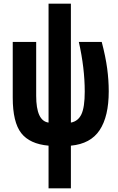

<svg xmlns="http://www.w3.org/2000/svg" viewBox="-20 -780 640 1040"><path d="M364 240V9Q471 -1 520 -75.5Q569 -150 569 -285Q569 -346 560.5 -409.5Q552 -473 531 -553H407Q439 -411 439 -284Q439 -199 421 -161Q403 -123 364 -116V-760H243V-116Q176 -125 176 -261V-553H49V-251Q49 -118 95 -59Q141 0 243 9V240Z"/></svg>

Font: Noto Sans Mono UI ExtraBold
Style: Regular
Weight: 800
Designer: Monotype Design team
Foundry: Monotype Imaging Inc.
Version: 1.000